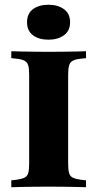

<svg xmlns="http://www.w3.org/2000/svg" viewBox="-20 -786 409 806"><path d="M172.6 -2.4Q147.6 -2.4 120.6 -2Q93.5 -1.6 69 -1.2Q44.4 -0.8 27.4 0V-29L50 -31.5Q71.8 -34.7 83.1 -40.3Q94.4 -46 98.4 -59.3Q102.4 -72.6 102.4 -98.4V-472.6Q102.4 -498.4 98.4 -511.7Q94.4 -525 83.1 -531Q71.8 -537.1 50 -539.5L27.4 -541.9V-571Q44.4 -570.2 69 -569.8Q93.5 -569.4 120.6 -569Q147.6 -568.5 172.6 -568.5H184.7H196Q221.8 -568.5 248.4 -569Q275 -569.4 299.6 -569.8Q324.2 -570.2 341.1 -571V-541.9L318.5 -539.5Q296.8 -537.1 285.5 -531Q274.2 -525 270.2 -511.7Q266.1 -498.4 266.1 -472.6V-98.4Q266.1 -72.6 270.2 -59.3Q274.2 -46 285.5 -40.3Q296.8 -34.7 318.5 -31.5L341.1 -29V0Q324.2 -0.8 299.6 -1.2Q275 -1.6 248.4 -2Q221.8 -2.4 196 -2.4H184.7ZM183.9 -619.4Q143.5 -619.4 118.5 -637.9Q93.5 -656.5 93.5 -692.7Q93.5 -729 118.5 -747.6Q143.5 -766.1 183.9 -766.1Q222.6 -766.1 248.4 -747.6Q274.2 -729 274.2 -692.7Q274.2 -656.5 248.4 -637.9Q222.6 -619.4 183.9 -619.4Z"/></svg>

Font: Playfair 5pt SemiExpanded Light Black
Style: Regular
Weight: 900
Version: Version 2.203